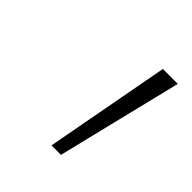

<svg xmlns="http://www.w3.org/2000/svg" viewBox="-92 -772 373 373"><g transform="rotate(45 95.0 -585.0)"><path d="M101 -456 149 -714H190L127 -456Z"/></g></svg>

Font: Noto Sans Condensed ExtraLight
Style: Italic
Weight: 200
Width: 3
Italic angle: -12°
Designer: Monotype Design Team
Foundry: Monotype Imaging Inc.
Version: Version 2.013; ttfautohint (v1.8.4.7-5d5b)